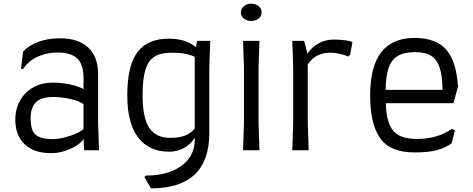

<svg xmlns="http://www.w3.org/2000/svg" viewBox="-20 -824 2592 1053"><path d="M269 -371Q314 -371 363 -361Q412 -351 438 -335V-397Q438 -470 404 -503Q370 -536 296 -536Q235 -536 184.5 -512Q134 -488 106 -445L95 -447L107 -542Q141 -577 193 -595.5Q245 -614 309 -614Q409 -614 463.5 -563.5Q518 -513 518 -417V-149L523 0H441L438 -63Q422 -33 368 -8.5Q314 16 261 16Q167 16 115.5 -32.5Q64 -81 64 -167Q64 -227 90.5 -273.5Q117 -320 163.5 -345.5Q210 -371 269 -371ZM272 -61Q310 -61 365.5 -79.5Q421 -98 438 -117V-253Q415 -270 366.5 -281Q318 -292 270 -292Q206 -292 177 -263Q148 -234 148 -176Q148 -132 159 -107.5Q170 -83 197 -72Q224 -61 272 -61Z M1133 -600 1128 -451V-95Q1128 209 808 209L772 147L779 139Q862 139 923 114Q984 89 1016 45Q1048 1 1048 -57V-69Q1027 -33 989.5 -12.5Q952 8 908 8Q797 8 737.5 -70Q678 -148 678 -301Q678 -463 733.5 -537.5Q789 -612 906 -612Q999 -612 1055 -565L1061 -600ZM1048 -119V-512Q1004 -535 923 -535Q862 -535 827.5 -513.5Q793 -492 777.5 -441.5Q762 -391 762 -301Q762 -178 798.5 -123Q835 -68 914 -68Q963 -68 995 -80.5Q1027 -93 1048 -119Z M1301 -756Q1301 -776 1317.5 -790Q1334 -804 1358 -804Q1382 -804 1398.5 -790Q1415 -776 1415 -756Q1415 -736 1398.5 -722.5Q1382 -709 1358 -709Q1334 -709 1317.5 -722.5Q1301 -736 1301 -756ZM1318 -150V-455L1313 -600H1403L1398 -455V-150L1403 0H1313Z M1913 -593 1900 -523 1887 -514Q1877 -521 1847.5 -528Q1818 -535 1791 -535Q1711 -535 1668 -471V-150L1673 0H1583L1588 -150V-455L1583 -600H1648L1666 -530Q1691 -567 1728.5 -587Q1766 -607 1810 -607Q1845 -607 1873.5 -603Q1902 -599 1913 -593Z M2010 -301Q2010 -616 2253 -616Q2369 -616 2425.5 -554Q2482 -492 2492 -350L2467 -258H2096Q2098 -156 2135 -109Q2172 -62 2267 -62Q2379 -62 2458 -117L2475 -109L2457 -38Q2421 -12 2374.5 0Q2328 12 2253 12Q2120 12 2065 -66Q2010 -144 2010 -301ZM2407 -331Q2406 -408 2391.5 -452.5Q2377 -497 2345 -517.5Q2313 -538 2257 -538Q2197 -538 2162 -517.5Q2127 -497 2111.5 -452.5Q2096 -408 2095 -331Z"/></svg>

Font: Farro Light
Style: Regular
Weight: 300
Designer: Aceler Chua
Foundry: Grayscale Limited
Version: Version 1.101